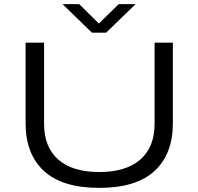

<svg xmlns="http://www.w3.org/2000/svg" viewBox="-20 -891 954 923"><path d="M280.8 -871.1H360.8L455.1 -777.8L550.8 -871.1H631.8L490.2 -733.9H421.9ZM103 -298.8V-686H191.9V-295.9Q191.9 -183.6 260.3 -123.8Q328.6 -64 457 -64Q585.4 -64 654.3 -123.8Q723.1 -183.6 723.1 -295.9V-686H811V-298.8Q811 -150.4 722.9 -69.1Q634.8 12.2 457 12.2Q279.3 12.2 191.2 -69.1Q103 -150.4 103 -298.8Z"/></svg>

Font: Archivo Expanded Light
Style: Regular
Weight: 300
Width: 7
Designer: Hector Gatti
Foundry: Omnibus-Type
Version: Version 2.001